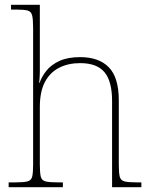

<svg xmlns="http://www.w3.org/2000/svg" viewBox="-20 -780 635 800"><path d="M16 0V-20H41Q78 -20 94 -24Q110 -28 114 -43.5Q118 -59 118 -94V-662Q118 -699 114 -715.5Q110 -732 95.5 -736Q81 -740 51 -740H26V-760H146V-482Q146 -474 145.5 -465Q145 -456 144.5 -448.5Q144 -441 143 -435H145Q154 -461 173.5 -485.5Q193 -510 227.5 -526Q262 -542 314 -542Q392 -542 433.5 -499.5Q475 -457 475 -362V-94Q475 -59 479 -43.5Q483 -28 499.5 -24Q516 -20 552 -20H569V0H447V-360Q447 -441 415.5 -479Q384 -517 314 -517Q264 -517 226 -497.5Q188 -478 167 -438Q146 -398 146 -334V-94Q146 -59 150 -43.5Q154 -28 170.5 -24Q187 -20 223 -20H242V0Z"/></svg>

Font: Noto Serif Gujarati Thin
Style: Regular
Weight: 250
Version: Version 2.102